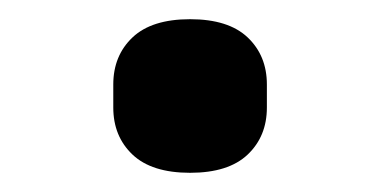

<svg xmlns="http://www.w3.org/2000/svg" viewBox="-20 -404 396 200"><path d="M98 -292V-316Q98 -346 118 -365Q138 -384 178 -384Q218 -384 238 -365Q258 -346 258 -316V-292Q258 -262 238 -243Q218 -224 178 -224Q138 -224 118 -243Q98 -262 98 -292Z"/></svg>

Font: IBM Plex Sans Medm
Style: Regular
Weight: 500
Designer: Mike Abbink, Paul van der Laan, Pieter van Rosmalen
Foundry: Bold Monday
Version: Version 3.005